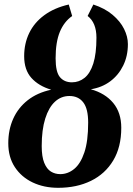

<svg xmlns="http://www.w3.org/2000/svg" viewBox="-20 -840 601 870"><path d="M243.5 11Q179.5 11 128.2 -13.2Q77 -37.5 47.2 -82.8Q17.5 -128 17.5 -191Q17.5 -252 39.8 -301.8Q62 -351.5 105.5 -385.8Q149 -420 212 -433.5Q155 -450.5 122.2 -487Q89.5 -523.5 89.5 -585.5Q89.5 -643 112.5 -690.5Q135.5 -738 180.8 -771.2Q226 -804.5 291.5 -819.5L307 -767.5Q270 -741.5 251 -695.2Q232 -649 232 -575.5Q232 -513.5 251.8 -490.2Q271.5 -467 306 -467Q338 -467 363.2 -487.2Q388.5 -507.5 402.8 -552.2Q417 -597 417 -669.5Q417 -703 407 -727.8Q397 -752.5 377 -767.5L403 -819.5Q455 -802.5 490 -773Q525 -743.5 542.2 -708.8Q559.5 -674 559.5 -640Q559.5 -586 538.2 -542.8Q517 -499.5 479.5 -471.5Q442 -443.5 391.5 -435.5Q456.5 -417.5 493 -373.5Q529.5 -329.5 529.5 -261Q529.5 -173.5 493 -112.8Q456.5 -52 392 -20.5Q327.5 11 243.5 11ZM253 -51Q287.5 -51 316.2 -74.5Q345 -98 362.2 -149.2Q379.5 -200.5 379.5 -284.5Q379.5 -347.5 357.2 -376.2Q335 -405 294.5 -405Q257 -405 229 -379.2Q201 -353.5 185 -302.8Q169 -252 169 -178Q169 -130 180.5 -102Q192 -74 210.8 -62.5Q229.5 -51 253 -51Z"/></svg>

Font: Merriweather 28pt ExtraBold
Style: Italic
Weight: 800
Italic angle: -7.8°
Version: Version 2.101